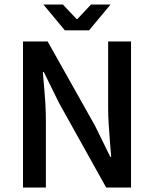

<svg xmlns="http://www.w3.org/2000/svg" viewBox="-20 -840 690 860"><path d="M474.1 -137.2H478L473.6 -190.4Q469.2 -247.6 466.8 -284.4Q464.4 -321.3 464.4 -356.9V-654.3H566.9V0H455.6L244.1 -379.4L176.3 -517.1H171.9Q172.9 -502 175.8 -470.7Q180.7 -417 183.1 -377.4Q185.5 -337.9 185.5 -300.3V0H83V-654.3H193.4L405.8 -276.4ZM174.3 -819.8H261.7L322.8 -754.9H326.7L387.7 -819.8H475.1L378.9 -704.1H270.5Z"/></svg>

Font: Varta
Style: Bold
Weight: 700
Designer: Joana Correia, Viktoriya Grabowska, Eben Sorkin
Foundry: Sorkin Type
Version: Version 1.002; ttfautohint (v1.3) -l 8 -r 24 -G 200 -x 12 -H